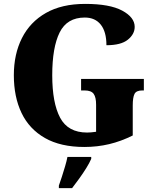

<svg xmlns="http://www.w3.org/2000/svg" viewBox="-20 -744 801 985"><path d="M413 10Q291 10 210.5 -36Q130 -82 90.5 -164.5Q51 -247 51 -358Q51 -466 92.5 -548.5Q134 -631 215.5 -677.5Q297 -724 417 -724Q543 -724 607 -689.5Q671 -655 671 -606Q671 -569 636 -540.5Q601 -512 526 -512Q526 -581 497 -617.5Q468 -654 415 -654Q324 -654 286 -577.5Q248 -501 248 -358Q248 -216 288.5 -140Q329 -64 427 -64Q446 -64 473 -68V-207Q473 -245 460.5 -262.5Q448 -280 414 -280H396V-339H718V-280H710Q679 -280 670 -262Q661 -244 661 -203V-49Q601 -19 540 -4.5Q479 10 413 10ZM282 208Q289 189 297.5 162.5Q306 136 314 109Q322 82 326 61H448V71Q439 92 422.5 118.5Q406 145 386.5 172Q367 199 350 221H282Z"/></svg>

Font: Noto Serif Lao SemiCondensed Black
Style: Regular
Weight: 900
Width: 4
Designer: Monotype Design Team
Foundry: Monotype Imaging Inc.
Version: Version 2.003; ttfautohint (v1.8.4.7-5d5b)